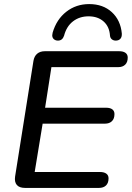

<svg xmlns="http://www.w3.org/2000/svg" viewBox="-20 -921 646 941"><path d="M54 -56 144 -623Q148 -646 162.5 -658Q177 -670 200 -670H564Q584 -670 595 -662Q606 -654 606 -639Q606 -616 593.5 -604Q581 -592 560 -592H232L201 -393H500Q520 -393 530.5 -385Q541 -377 541 -362Q541 -339 528.5 -327Q516 -315 495 -315H189L150 -78H470Q490 -78 501 -70Q512 -62 512 -47Q512 -24 499.5 -12Q487 0 465 0H103Q75 0 62.5 -14.5Q50 -29 54 -56ZM236 -748Q236 -751 238 -761Q257 -826 305 -863.5Q353 -901 417 -901Q485 -901 528 -861.5Q571 -822 577 -757Q578 -740 570 -731Q562 -722 547 -722Q536 -722 528 -728.5Q520 -735 519 -747Q516 -791 487.5 -816Q459 -841 414 -841Q370 -841 338 -816.5Q306 -792 294 -746Q286 -722 264 -722Q252 -722 244 -729Q236 -736 236 -748Z"/></svg>

Font: SN Pro
Style: Italic
Weight: 400
Italic angle: -9°
Designer: Tobias Whetton
Foundry: Supernotes
Version: Version 1.003